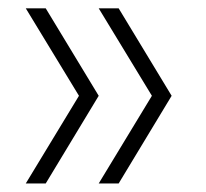

<svg xmlns="http://www.w3.org/2000/svg" viewBox="-20 -511 496 462"><path d="M42 -69.5 170 -280.5 42 -491H90L217.5 -280.5L90 -69.5ZM217.5 -69.5 345.5 -280.5 217.5 -491H265.5L393 -280.5L265.5 -69.5Z"/></svg>

Font: Encode Sans SC ExtraLight
Style: Regular
Weight: 250
Designer: Multiple Designers
Foundry: Impallari Type
Version: Version 3.002